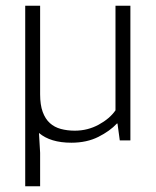

<svg xmlns="http://www.w3.org/2000/svg" viewBox="-20 -490 544 670"><path d="M383 -470H435V0H398L390 -59H388Q364 -33 323.5 -12.5Q283 8 229 8Q156 8 116 -26L120 43V160H68V-470H120V-161Q120 -124 129 -99.5Q138 -75 154 -60.5Q170 -46 192.5 -40Q215 -34 241 -34Q286 -34 324.5 -55Q363 -76 383 -105Z"/></svg>

Font: Mukta Malar ExtraLight
Style: Regular
Weight: 275
Designer: Aadarsh Rajan, Girish Dalvi, Yashodeep Gholap
Foundry: Ek Type
Version: Version 2.538;PS 1.000;hotconv 16.6.51;makeotf.lib2.5.65220;